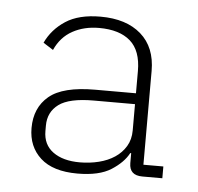

<svg xmlns="http://www.w3.org/2000/svg" viewBox="-36 -741 436 422"><g transform="rotate(5 182.0 -530.0)"><path d="M292 -362Q263 -362 263 -389V-411H261Q250 -390 223.5 -373Q197 -356 149 -356Q95 -356 67.5 -381Q40 -406 40 -447Q40 -492 70.5 -517.5Q101 -543 172 -543H262V-592Q262 -637 238 -658Q214 -679 169 -679Q136 -679 110.5 -665Q85 -651 72 -622L50 -636Q64 -666 93 -685Q122 -704 170 -704Q227 -704 259.5 -675.5Q292 -647 292 -595V-388H336V-362ZM152 -381Q174 -381 194 -386Q214 -391 229 -401Q244 -411 253 -426Q262 -441 262 -461V-519H171Q117 -519 94 -502Q71 -485 71 -455V-443Q71 -413 93 -397Q115 -381 152 -381Z"/></g></svg>

Font: IBM Plex Sans Thai ExtLt
Style: Regular
Weight: 200
Designer: Mike Abbink, Paul van der Laan, Pieter van Rosmalen, Ben Mitchell, Mark Frömberg
Foundry: Bold Monday
Version: Version 1.2